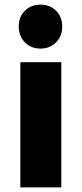

<svg xmlns="http://www.w3.org/2000/svg" viewBox="-20 -810 353 830"><path d="M249 -695Q249 -654 222.5 -627Q196 -600 155 -600Q114 -600 87.5 -627Q61 -654 61 -695Q61 -737 87.5 -763.5Q114 -790 155 -790Q196 -790 222.5 -763.5Q249 -737 249 -695ZM68 -541H245V0H68Z"/></svg>

Font: Montserrat arm
Style: Bold
Weight: 700
Designer: Julieta Ulanovsky
Foundry: Julieta Ulanovsky
Version: Version 6.000;PS 006.000;hotconv 1.0.88;makeotf.lib2.5.64775